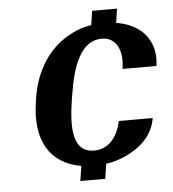

<svg xmlns="http://www.w3.org/2000/svg" viewBox="-49 -634 673 745"><g transform="rotate(-5 287.5 -262.0)"><path d="M89 -256C66 -110 120 -14 243 7L234 65H331L340 7C365 4 389 -4 411 -13C470 -39 524 -83 535 -154H403C389 -87 351 -48 298 -48C214 -48 211 -142 229 -254L232 -272C249 -382 283 -478 365 -478C420 -478 447 -427 435 -354H567C571 -378 570 -401 565 -421C550 -481 502 -522 426 -534L434 -589H337L329 -534C295 -529 264 -517 237 -501C162 -458 108 -379 91 -270Z"/></g></svg>

Font: Aerodynamic
Style: Obl
Weight: 500
Designer: Google
Version: Version 2.000980; 2014